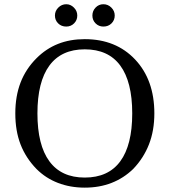

<svg xmlns="http://www.w3.org/2000/svg" viewBox="-20 -861 790 894"><path d="M374.5 -34.2Q484.4 -34.2 540 -109.9Q595.7 -185.5 595.7 -333Q595.7 -480 540 -555.7Q484.4 -631.3 374.5 -631.3Q265.6 -631.3 210 -555.7Q154.3 -480 154.3 -333Q154.3 -185.5 210 -109.9Q265.6 -34.2 374.5 -34.2ZM374.5 12.7Q307.1 12.7 250 -9.3Q192.9 -31.2 149.9 -74.2Q100.1 -125.5 75.7 -188.5Q51.3 -251.5 51.3 -333Q51.3 -413.1 75.7 -476.6Q100.1 -540 149.9 -589.8Q194.3 -634.3 250 -656.5Q305.7 -678.7 374.5 -678.7Q520 -678.7 609.4 -583.7Q698.7 -488.8 698.7 -333Q698.7 -252.9 673.6 -188.7Q648.4 -124.5 600.1 -74.2Q555.7 -31.2 499.3 -9.3Q442.9 12.7 374.5 12.7ZM288.6 -841.3Q308.6 -841.3 324.2 -825.7Q339.8 -810.1 339.8 -788.6Q339.8 -767.1 325 -752.2Q310.1 -737.3 288.6 -737.3Q265.6 -737.3 250.7 -752.2Q235.8 -767.1 235.8 -788.6Q235.8 -810.1 251.5 -825.7Q267.1 -841.3 288.6 -841.3ZM461.4 -841.3Q482.9 -841.3 498.5 -825.7Q514.2 -810.1 514.2 -788.6Q514.2 -767.1 499.3 -752.2Q484.4 -737.3 461.4 -737.3Q439.9 -737.3 425 -752.2Q410.2 -767.1 410.2 -788.6Q410.2 -810.1 425 -825.7Q439.9 -841.3 461.4 -841.3Z"/></svg>

Font: KhunPaOh
Style: Regular
Weight: 400
Designer: Khon Soe Zaw Thu
Version: Version 1.00 July 11, 2016, initial release